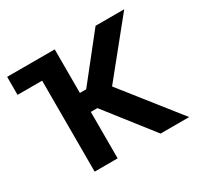

<svg xmlns="http://www.w3.org/2000/svg" viewBox="-152 -919 1154 1110"><g transform="rotate(-30 424.5 -364.0)"><path d="M307 -727.5V-607.2H16.4V-727.5ZM620.5 0 377.9 -310H334V0H180.5V-727.5H334V-436.7H376.2L606.6 -727.5H797.9L513.9 -376L811.5 0Z"/></g></svg>

Font: Inter
Style: Regular
Weight: 400
Designer: Rasmus Andersson
Foundry: rsms
Version: Version 4.000;git-8c9346024